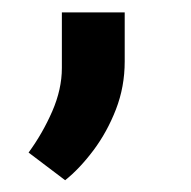

<svg xmlns="http://www.w3.org/2000/svg" viewBox="-20 -137 313 315"><path d="M86.9 158.7 26.9 113.3Q49.8 82 65.7 45.7Q81.5 9.3 81.5 -25.4V-116.7H184.6V-36.1Q184.6 5.4 170.2 42.5Q155.8 79.6 133.3 109.6Q110.8 139.6 86.9 158.7Z"/></svg>

Font: Vazir Medium FD-WOL
Style: Medium-FD-WOL
Weight: 500
Designer: Saber Rastikerdar
Foundry: Saber Rastikerdar
Version: Version 30.0.0